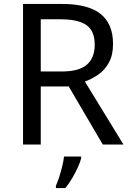

<svg xmlns="http://www.w3.org/2000/svg" viewBox="-20 -734 662 975"><path d="M294 -714Q427 -714 490.5 -663.5Q554 -613 554 -511Q554 -454 533 -416Q512 -378 479.5 -355.5Q447 -333 411 -320L607 0H502L329 -295H187V0H97V-714ZM289 -636H187V-371H294Q381 -371 421 -405.5Q461 -440 461 -507Q461 -577 419 -606.5Q377 -636 289 -636ZM392 70Q388 88 375.5 115.5Q363 143 346.5 171Q330 199 312 221H264V209Q272 192 280.5 165.5Q289 139 296 110.5Q303 82 305 61H392Z"/></svg>

Font: Noto Sans Vai
Style: Regular
Weight: 400
Designer: Monotype Design Team
Foundry: Monotype Imaging Inc.
Version: Version 2.001; ttfautohint (v1.8.4.7-5d5b)